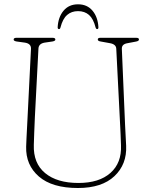

<svg xmlns="http://www.w3.org/2000/svg" viewBox="-20 -880 724 914"><path d="M552 -283 533.5 -648Q532.5 -669.5 503 -674.5L459 -682.5Q445.5 -684.5 445.5 -692Q445.5 -700 457.5 -700H629Q641.5 -700 641.5 -692Q641.5 -684.5 627 -682L587.5 -674.5Q559 -670 560 -647.5L575.5 -283.5Q576.5 -259 578 -235Q579.5 -211 580.5 -186Q584.5 -98 524.8 -41.5Q465 15 351 15Q228 15 165 -39.8Q102 -94.5 104.5 -182Q105 -198.5 106.2 -223.5Q107.5 -248.5 108.8 -274Q110 -299.5 111 -317L127.5 -647Q129 -672 99 -677L59 -682.5Q45 -685 45 -691.5Q45 -700 57.5 -700H231Q243.5 -700 243.5 -691.5Q243.5 -685 229.5 -682.5L192 -677Q164 -672 163 -648.5L146 -322Q144 -282 143 -250Q142 -218 141 -190.5Q138 -103 194.8 -56Q251.5 -9 353.5 -9Q452 -9 505.8 -56.8Q559.5 -104.5 556 -188Q555 -219 554 -241.5Q553 -264 552 -283ZM351.5 -827Q320.5 -827 299.5 -808.8Q278.5 -790.5 268 -749.5Q266 -741.5 261 -741.5Q254.5 -741.5 254.5 -750Q257 -798.5 282.5 -829Q308 -859.5 351.5 -859.5Q395 -859.5 420.5 -829Q446 -798.5 448.5 -750Q448.5 -741.5 442.5 -741.5Q437.5 -741.5 435 -749.5Q424.5 -790.5 403.8 -808.8Q383 -827 351.5 -827Z"/></svg>

Font: Fraunces 72pt Soft Thin
Style: Regular
Weight: 100
Version: Version 1.000;[b76b70a41]